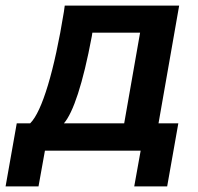

<svg xmlns="http://www.w3.org/2000/svg" viewBox="-76 -540 711 688"><path d="M-56 128H62L85 0H428L405 128H523L563 -98H492L566 -520H156L153 -498C119 -288 75 -140 32 -98H-16ZM153 -98C186 -136 221 -239 253 -410L255 -423H426L369 -98Z"/></svg>

Font: Fixel Display 20240404 SemiBold
Style: Italic
Weight: 600
Italic angle: -10°
Designer: AlfaBravo + MacPaw
Foundry: Kyrylo Tkachov, Marchela Mozhyna, Serhii Makarenko, Maria Weinstein, Zakhar Kryvoshyya
Version: Version 1.211;Glyphs 3.2 (3225)